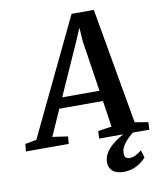

<svg xmlns="http://www.w3.org/2000/svg" viewBox="-171 -826 938 1123"><g transform="rotate(-10 297.5 -264.0)"><path d="M-70.5 0 -66.5 -44 1 -56.5 332 -746.5H464L585 -58L664.5 -44L662 0H364L366 -44L447.5 -56.5L424 -212.5H165L96 -57L187 -44L183.5 0ZM193 -275H414.5L368 -580L363 -658.5L331.5 -585ZM472 217Q427.5 216.5 406.2 196.2Q385 176 385 147.5Q385 116.5 399.8 91.8Q414.5 67 437.5 47.2Q460.5 27.5 486.8 11.8Q513 -4 535.5 -16.5L560.5 -26.5L580.5 -12Q554.5 6.5 534 26.5Q513.5 46.5 501.8 67.2Q490 88 490 108.5Q489.5 128 498 135.5Q506.5 143 520.5 143Q539.5 143 556.8 134Q574 125 592.5 110L606 155Q587.5 177 553 197Q518.5 217 472 217Z"/></g></svg>

Font: Merriweather 20pt SemiBold
Style: Italic
Weight: 600
Italic angle: -7.8°
Version: Version 2.101